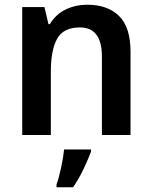

<svg xmlns="http://www.w3.org/2000/svg" viewBox="-20 -571 643 812"><path d="M349 -551Q300 -551 258 -531Q216 -511 191 -469H185L168 -541H74V0H195V-268Q195 -359 221.5 -407Q248 -455 318 -455Q411 -455 411 -332V0H532V-352Q532 -456 483.5 -503.5Q435 -551 349 -551ZM365 61H251Q248 93 238.5 137.5Q229 182 219 209V221H289Q314 185 334 142.5Q354 100 365 70Z"/></svg>

Font: Noto Sans Display Medium
Style: Regular
Weight: 500
Designer: Monotype Design Team
Foundry: Monotype Imaging Inc.
Version: Version 1.900